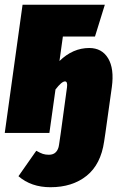

<svg xmlns="http://www.w3.org/2000/svg" viewBox="-32 -554 512 800"><path d="M339.8 -354Q392.6 -354 418.5 -311Q444.3 -268.1 434.1 -191.9L407.2 0L401.9 35.2Q388.2 130.9 328.9 178.5Q269.5 226.1 178.2 226.1Q98.1 226.1 44.9 180.2L119.1 74.2Q135.7 83.5 146.5 87.2Q157.2 90.8 171.9 90.8Q190.4 90.8 200.9 79.8Q211.4 68.8 213.9 49.8L221.2 0L247.1 -189.9Q250.5 -214.8 238.8 -214.8Q225.1 -214.8 199.2 -181.2L173.8 0H-12.2L62 -534.2H404.8L363.8 -401.9H230L215.8 -299.8Q271.5 -354 339.8 -354Z"/></svg>

Font: Fira Sans Compressed Heavy
Style: Italic
Weight: 900
Width: 3
Italic angle: -8°
Designer: Carrois Corporate & Edenspiekermann AG
Foundry: Carrois Corporate GbR & Edenspiekermann AG
Version: Version 4.203;PS 004.203;hotconv 1.0.88;makeotf.lib2.5.64775